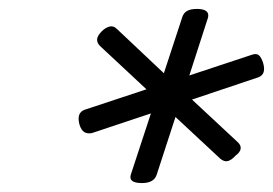

<svg xmlns="http://www.w3.org/2000/svg" viewBox="-20 -1009 611 430"><path d="M298 -599Q267 -599 273 -618L318 -755L186 -711Q176 -709 169 -713Q162 -717 158 -730Q151 -756 169 -763L308 -809L204 -906Q197 -913 197.5 -921Q198 -929 208 -939Q216 -947 225 -949.5Q234 -952 242 -944L347 -845L388 -970Q391 -980 399 -984.5Q407 -989 421 -989Q450 -989 446 -970L404 -840L543 -886Q554 -890 559.5 -885.5Q565 -881 569 -869Q577 -843 559 -836L410 -786L512 -691Q520 -684 519 -676Q518 -668 507 -660Q499 -651 491 -648.5Q483 -646 474 -653L373 -747L331 -618Q325 -599 298 -599Z"/></svg>

Font: Playwrite NO
Style: Regular
Weight: 400
Designer: Veronika Burian, José Scaglione
Foundry: TypeTogether
Version: Version 1.002